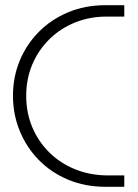

<svg xmlns="http://www.w3.org/2000/svg" viewBox="-20 -720 531 740"><path d="M387 0Q308 0 242.5 -27.5Q177 -55 129.5 -103.5Q82 -152 56 -215.5Q30 -279 30 -351Q30 -423 56 -486Q82 -549 129.5 -597Q177 -645 242.5 -672.5Q308 -700 387 -700H459V-656H390Q325 -656 268.5 -633Q212 -610 170 -568.5Q128 -527 104.5 -471.5Q81 -416 81 -351Q81 -285 104.5 -229.5Q128 -174 170 -132.5Q212 -91 268.5 -68Q325 -45 390 -44H459V0Z"/></svg>

Font: MuseoModerno ExtraLight
Style: Regular
Weight: 200
Designer: Pablo Cosgaya, Héctor Gatti, Marcela Romero, and the Authors of The MuseoModerno Project.
Foundry: Omnibus-Type Team
Version: Version 1.001